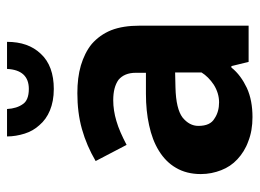

<svg xmlns="http://www.w3.org/2000/svg" viewBox="-116 -611 738 546"><g transform="rotate(-90 253.0 -338.0)"><path d="M114 -347 68 -435C97 -452 127 -465 159 -474C191 -483 225 -487 261 -487C290 -487 316 -484 340 -477C363 -470 384 -460 401 -446C418 -431 431 -413 440 -391C449 -368 453 -341 453 -310V0H350L338 -49H334C319 -30 299 -16 276 -5C252 6 224 11 193 11C167 11 144 7 124 -1C104 -8 87 -19 73 -32C59 -45 49 -60 42 -78C35 -96 31 -115 31 -136C31 -163 37 -187 49 -207C60 -226 76 -242 97 -255C118 -268 142 -277 170 -283C197 -289 227 -292 259 -292H319V-321C319 -343 312 -359 299 -370C285 -380 266 -385 241 -385C222 -385 202 -382 182 -376C161 -370 139 -360 114 -347ZM320 -134V-209L277 -208C236 -207 208 -200 192 -188C176 -175 168 -160 168 -143C168 -120 175 -105 189 -97C202 -88 218 -84 235 -84C252 -84 269 -89 285 -99C300 -109 312 -121 320 -134ZM138 -687H216C217 -668 222 -653 230 -642C237 -631 252 -625 273 -625C309 -625 328 -646 330 -687H407C407 -647 396 -615 373 -591C350 -566 316 -554 273 -554C249 -554 229 -558 212 -565C195 -572 181 -582 170 -595C159 -607 151 -621 146 -637C141 -653 138 -670 138 -687Z"/></g></svg>

Font: Holmes&Hills Bold
Style: Bold
Weight: 500
Designer: Noopur Datye, Girish Dalvi, Yashodeep Gholap, Pallavi Karambelkar
Foundry: Ek Type
Version: ""